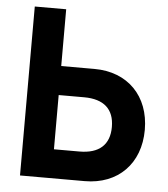

<svg xmlns="http://www.w3.org/2000/svg" viewBox="-51 -739 688 785"><g transform="rotate(5 293.0 -346.5)"><path d="M60.1 0H325.7C461.9 0 552.2 -91.3 552.2 -230C552.2 -369.1 461.9 -460.4 325.7 -460.4H189V-693.4H60.1ZM189 -118.7V-341.3H293.5C374.5 -341.3 417 -303.2 417 -230C417 -157.2 374.5 -118.7 293.5 -118.7Z"/></g></svg>

Font: Cascadia Code
Style: Bold
Weight: 700
Monospace: yes
Designer: Aaron Bell
Foundry: Saja Typeworks
Version: Version 2404.023